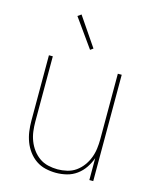

<svg xmlns="http://www.w3.org/2000/svg" viewBox="-114 -822 727 907"><g transform="rotate(15 250.0 -369.0)"><path d="M247 8Q221 8 195.5 2Q170 -4 149 -18.5Q128 -33 112.5 -54Q97 -75 88 -99Q79 -123 75.5 -148.5Q72 -174 72 -200V-520H91V-200Q91 -177 94 -153.5Q97 -130 105.5 -108Q114 -86 128 -67Q142 -48 161 -34.5Q180 -21 203.5 -15.5Q227 -10 250 -10Q273 -10 296.5 -15.5Q320 -21 339 -34.5Q358 -48 372 -67Q386 -86 394.5 -108Q403 -130 406 -153.5Q409 -177 409 -200V-520H428V0H409V-107Q400 -82 385 -59.5Q370 -37 348 -21Q326 -5 300 1.5Q274 8 247 8ZM253 -595 154 -734 171 -746 267 -605Z"/></g></svg>

Font: Iosevka Thin
Style: Regular
Weight: 100
Monospace: yes
Designer: Belleve Invis
Foundry: Belleve Invis
Version: Version 32.5.0; ttfautohint (v1.8.4)